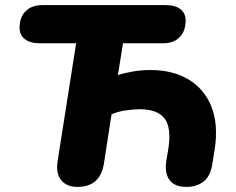

<svg xmlns="http://www.w3.org/2000/svg" viewBox="-20 -725 927 754"><path d="M284 9Q241 9 219.5 -18.5Q198 -46 207 -97L279 -555H137Q99 -555 78 -571Q57 -587 57 -616Q57 -658 81 -681.5Q105 -705 147 -705H630Q668 -705 688.5 -689Q709 -673 709 -645Q709 -603 685.5 -579Q662 -555 620 -555H463L443 -430Q466 -438 500.5 -444Q535 -450 571 -450Q659 -450 721 -412.5Q783 -375 810.5 -305.5Q838 -236 823 -138L814 -82Q807 -34 780 -12.5Q753 9 712 9Q665 9 645 -19Q625 -47 634 -99L641 -140Q654 -224 626 -260Q598 -296 530 -296Q504 -296 473.5 -291.5Q443 -287 418 -276L388 -82Q373 9 284 9Z"/></svg>

Font: Nunito Black
Style: Italic
Weight: 900
Italic angle: -9°
Designer: Vernon Adams
Foundry: Vernon Adams
Version: Version 3.601; ttfautohint (v1.8.2.53-6de2)